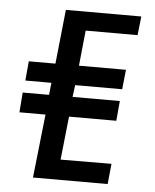

<svg xmlns="http://www.w3.org/2000/svg" viewBox="-49 -682 585 723"><g transform="rotate(5 244.0 -320.0)"><path d="M408.2 -360.4H230.5L224.6 -315.4H403.3L396.5 -240.2H217.8L200.2 -76.2L392.6 -77.1L384.8 0H102.5L128.9 -240.2H30.3L36.1 -315.4H135.7L140.6 -361.3H42L48.8 -434.6H149.4L170.9 -639.6H456.1L448.2 -568.4H252L238.3 -434.6H416Z"/></g></svg>

Font: Puritan
Style: Italic
Weight: 400
Version: 2.0a